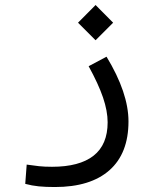

<svg xmlns="http://www.w3.org/2000/svg" viewBox="-20 -523 626 769"><path d="M199.7 226.1Q162.6 226.1 135.3 223.4Q107.9 220.7 81.1 213.4L86.9 136.2Q114.3 140.1 136 142.6Q157.7 145 188.5 145Q297.9 145 354.5 100.8Q411.1 56.6 411.1 -33.2Q411.1 -78.1 392.6 -132.6Q374 -187 335 -257.8L406.7 -295.9Q494.6 -150.9 494.6 -36.6Q494.6 91.3 418.5 158.7Q342.3 226.1 199.7 226.1ZM362.8 -361.8 292.5 -432.1 362.8 -502.9 433.1 -432.1Z"/></svg>

Font: Cascadia Mono NF SemiLight
Style: Regular
Weight: 350
Monospace: yes
Designer: Aaron Bell
Foundry: Saja Typeworks
Version: Version 2404.023; ttfautohint (v1.8.4)